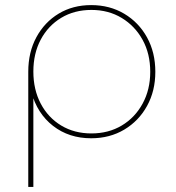

<svg xmlns="http://www.w3.org/2000/svg" viewBox="-20 -540 692 754"><path d="M91 194V-258Q91 -335 123 -394Q155 -453 210.5 -486.5Q266 -520 338 -520Q411 -520 468 -486Q525 -452 557.5 -393Q590 -334 590 -258Q590 -183 557.5 -124Q525 -65 468 -31Q411 3 338 3Q251 3 188.5 -45.5Q126 -94 103 -179L111 -180V194ZM339 -16Q406 -16 458 -47Q510 -78 540 -133Q570 -188 570 -258Q570 -329 540 -383.5Q510 -438 458 -469.5Q406 -501 339 -501Q272 -501 220.5 -470Q169 -439 140 -384.5Q111 -330 111 -259Q111 -188 140 -133Q169 -78 220.5 -47Q272 -16 339 -16Z"/></svg>

Font: Montserrat Alternates Thin
Style: Regular
Weight: 100
Designer: Julieta Ulanovsky
Foundry: Julieta Ulanovsky
Version: Version 9.000